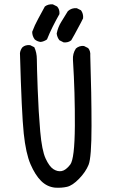

<svg xmlns="http://www.w3.org/2000/svg" viewBox="-20 -862 540 888"><path d="M234.4 5.9Q197.3 2 169.9 -25.4Q142.6 -52.7 121.1 -102.5Q99.6 -152.3 89.8 -244.6Q80.1 -336.9 72.3 -616.2Q74.2 -631.8 84 -643.6Q97.7 -655.3 119.1 -653.3L138.7 -643.6Q150.4 -618.2 150.4 -587.9Q150.4 -557.6 154.3 -450.2Q158.2 -342.8 166 -254.4Q173.8 -166 190.9 -128.9Q208 -91.8 227.1 -79.6Q246.1 -67.4 265.1 -70.8Q284.2 -74.2 304.7 -100.6Q325.2 -127 326.2 -279.8Q327.1 -432.6 317.4 -585Q315.4 -614.3 331.1 -637.7Q346.7 -651.4 368.2 -649.4L387.7 -639.6Q399.4 -626 397.5 -604.5Q403.3 -426.8 403.3 -279.8Q403.3 -132.8 389.6 -99.6Q376 -66.4 345.7 -35.2Q315.4 -3.9 290 2Q264.6 7.8 234.4 5.9ZM274.4 -666 254.9 -675.8Q244.1 -689.5 242.2 -707Q248 -736.3 263.2 -760.7Q278.3 -785.2 293.9 -810.5Q311.5 -826.2 335 -824.2L354.5 -814.5Q366.2 -798.8 364.3 -777.3L354.5 -757.8Q319.3 -691.4 309.6 -675.8Q295.9 -664.1 274.4 -666ZM168 -668Q152.3 -669.9 140.6 -679.7Q128.9 -695.3 128.9 -714.8Q140.6 -746.1 156.2 -774.4Q171.9 -802.7 187.5 -832Q203.1 -843.8 224.6 -841.8L244.1 -832Q256.8 -818.4 254.9 -796.9Q238.3 -767.6 223.6 -738.3Q209 -709 197.3 -679.7Q183.6 -669.9 168 -668Z"/></svg>

Font: NaikaiFont
Style: Regular
Weight: 400
Version: Version 1.67